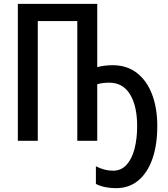

<svg xmlns="http://www.w3.org/2000/svg" viewBox="-20 -734 877 1001"><path d="M487 -714V-384Q524 -394 568 -394Q642 -394 694 -353.5Q746 -313 773 -241.5Q800 -170 800 -77Q800 22 774.5 94.5Q749 167 701 207Q653 247 585 247Q524 247 480 225V133Q525 156 569 156Q612 156 640 125Q668 94 681.5 41.5Q695 -11 695 -77Q695 -181 658 -242Q621 -303 549 -303Q534 -303 517 -301Q500 -299 487 -295V0H383V-624H177V0H73V-714Z"/></svg>

Font: Avrile Sans Condensed Medium
Style: Regular
Weight: 500
Width: 3
Designer: Monotype Design Team
Foundry: Monotype Imaging Inc.
Version: Version 2.001;September 10, 2019;FontCreator 11.5.0.2425 64-